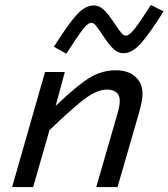

<svg xmlns="http://www.w3.org/2000/svg" viewBox="-20 -756 681 776"><path d="M162 -465H242L205 -328Q293 -412 342.5 -442Q392 -472 448 -472Q498 -472 527 -446Q556 -420 556 -376Q556 -363 552.5 -344Q549 -325 541 -297L455 0H369L454 -294Q459 -311 461.5 -324Q464 -337 464 -349Q464 -371 450.5 -382.5Q437 -394 413 -394Q374 -394 326.5 -359.5Q279 -325 180 -230L114 0H29ZM479 -541Q458 -541 440 -557Q422 -573 397 -611Q375 -644 366.5 -654Q358 -664 349 -664Q336 -664 315.5 -638Q295 -612 248 -539L198 -567Q257 -661 291 -697.5Q325 -734 359 -734Q380 -734 398 -718Q416 -702 441 -664Q463 -631 471.5 -621.5Q480 -612 489 -612Q502 -612 522.5 -637.5Q543 -663 590 -736L641 -710Q582 -616 547.5 -578.5Q513 -541 479 -541Z"/></svg>

Font: Intel One Mono
Style: Italic
Weight: 400
Italic angle: -16°
Monospace: yes
Designer: Fred Shallcrass
Foundry: Frere-Jones Type LLC
Version: Version 1.400;hotconv 1.1.0;makeotfexe 2.6.0;FJTRelease1.4